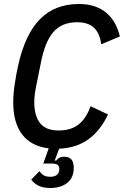

<svg xmlns="http://www.w3.org/2000/svg" viewBox="-20 -730 618 958"><path d="M348 107Q348 157 315.5 182.5Q283 208 231 208Q193 208 170 195.5Q147 183 136 166L177 124Q184 135 196 143.5Q208 152 231 152Q254 152 265 141.5Q276 131 276 113Q276 98 267 92Q258 86 235 86H196L223 10Q136 0 91 -58.5Q46 -117 46 -219Q46 -261 53.5 -310.5Q61 -360 70 -401Q105 -559 179.5 -634.5Q254 -710 374 -710Q419 -710 453.5 -698Q488 -686 513 -664Q538 -642 554 -612.5Q570 -583 578 -548L485 -509Q478 -564 449 -591.5Q420 -619 365 -619Q288 -619 246 -570Q204 -521 184 -417L160 -298Q151 -253 151 -222Q151 -152 180 -115.5Q209 -79 272 -79Q333 -79 371 -108Q409 -137 432 -200L519 -159Q482 -80 422.5 -36Q363 8 275 12L253 71H261Q266 63 275.5 57.5Q285 52 301 52Q348 52 348 107Z"/></svg>

Font: IBM Plex Sans Condensed Medium
Style: Italic
Weight: 500
Width: 3
Italic angle: -11°
Designer: Mike Abbink, Paul van der Laan, Pieter van Rosmalen
Foundry: Bold Monday
Version: Version 1.3